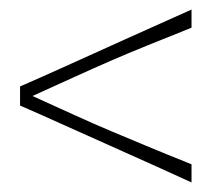

<svg xmlns="http://www.w3.org/2000/svg" viewBox="-20 -453 443 402"><path d="M22 -232V-272Q59 -288 115.5 -313.5Q172 -339 240.5 -370Q309 -401 381 -433V-395Q326 -373 286.5 -357Q247 -341 212.5 -326Q178 -311 139.5 -293.5Q101 -276 48 -252Q101 -228 139.5 -210.5Q178 -193 212.5 -178.5Q247 -164 286.5 -147.5Q326 -131 381 -109V-71Q309 -104 240.5 -134.5Q172 -165 115.5 -190.5Q59 -216 22 -232Z"/></svg>

Font: Ojuju ExtraLight
Style: Regular
Weight: 200
Designer: Chisaokwu Joboson, Mirko Velimirovic
Foundry: Udi Foundry
Version: Version 1.000